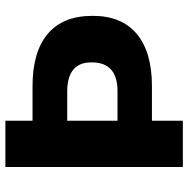

<svg xmlns="http://www.w3.org/2000/svg" viewBox="-13 -687 700 714"><g transform="rotate(-90 337.0 -330.0)"><path d="M635 -337Q636 -229 568.5 -172Q501 -115 374 -115H245V0H73V-660H245V-559H374Q501 -559 568 -502.5Q635 -446 635 -337ZM462 -337Q463 -384 435.5 -407Q408 -430 355 -430H245V-243H355Q461 -243 462 -337Z"/></g></svg>

Font: Elaine Sans
Style: Bold
Weight: 700
Designer: Wei Huang
Foundry: Wei Huang
Version: Version 2.001;December 24, 2019;FontCreator 12.0.0.2547 64-b